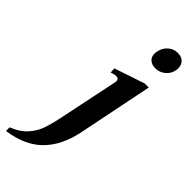

<svg xmlns="http://www.w3.org/2000/svg" viewBox="-309 -720 894 894"><g transform="rotate(45 137.5 -273.5)"><path d="M191 -606Q191 -612 193 -622Q199 -650 219 -667.5Q239 -685 267 -685Q290 -685 304 -671.5Q318 -658 318 -636Q318 -604 295.5 -582Q273 -560 242 -560Q218 -560 204.5 -572.5Q191 -585 191 -606ZM-43 114Q4 96 31.5 66Q59 36 72 -1Q85 -38 97 -98L156 -382L157 -388Q157 -406 137 -406Q130 -406 109 -399L108 -425L257 -475H284L209 -105Q187 2 126 62.5Q65 123 -43 138Z"/></g></svg>

Font: Taviraj Medium
Style: Italic
Weight: 500
Italic angle: -12°
Designer: Katatrad Team
Foundry: CadsonDemak
Version: Version 1.001